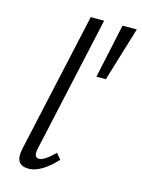

<svg xmlns="http://www.w3.org/2000/svg" viewBox="-110 -776 627 846"><g transform="rotate(15 203.5 -353.0)"><path d="M105 5Q39 5 56 -72L197 -711H258L121 -89Q113 -49 138 -49Q162 -49 208 -95L230 -69Q161 5 105 5ZM332 -464H289L342 -711H407Z"/></g></svg>

Font: EauTestInfant
Style: Italic
Weight: 400
Italic angle: -12°
Designer: Christian Thalmann (Catharsis Fonts)
Version: Version 0.001;PS 000.001;hotconv 1.0.88;makeotf.lib2.5.64775